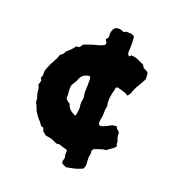

<svg xmlns="http://www.w3.org/2000/svg" viewBox="-116 -647 723 798"><g transform="rotate(20 245.5 -248.0)"><path d="M451 -396Q446 -387 441.5 -378.5Q437 -370 432 -362Q427 -355 423.5 -347Q420 -339 416 -330Q415 -322 409 -315Q407 -310 401 -307Q395 -313 388 -315Q379 -318 370.5 -320.5Q362 -323 353 -325Q352 -325 348 -323Q346 -321 346 -319Q345 -313 343.5 -306.5Q342 -300 340 -294Q339 -290 338.5 -285Q338 -280 337 -275Q336 -262 336 -257.5Q336 -253 339 -238Q338 -231 336.5 -223Q335 -215 336 -207Q336 -200 335 -191.5Q334 -183 332 -175Q331 -171 331 -168Q331 -165 331 -161Q331 -152 340 -150Q353 -152 363.5 -158Q374 -164 386 -170Q394 -170 404 -173Q406 -169 407.5 -166Q409 -163 412 -161Q414 -159 417 -156.5Q420 -154 422 -150Q422 -144 423 -136L425 -124Q428 -121 428 -120Q430 -113 430 -106Q430 -99 434 -93Q431 -91 429.5 -88.5Q428 -86 425 -84Q418 -79 411 -74Q404 -69 397 -64Q384 -63 372.5 -59Q361 -55 350 -51Q347 -50 346 -48.5Q345 -47 344 -46Q340 -41 341.5 -36Q343 -31 342 -26Q339 -17 339 -7Q339 3 340 13Q343 28 334 41Q318 48 306 51.5Q294 55 265 60Q261 59 256.5 56.5Q252 54 247 52Q240 45 244 37Q245 33 245.5 30.5Q246 28 247 25Q244 12 244 8Q244 4 245 -6Q243 -10 239 -10Q231 -12 223 -14.5Q215 -17 207 -20Q203 -20 199.5 -19Q196 -18 191 -20Q185 -23 182 -24Q177 -27 171.5 -29Q166 -31 161 -32Q156 -33 151 -33.5Q146 -34 141 -35Q137 -38 133 -41.5Q129 -45 125 -48Q124 -52 123 -55Q122 -58 120 -62Q116 -64 112 -64.5Q108 -65 106 -70Q104 -73 102 -75.5Q100 -78 98 -81Q87 -92 78 -105Q69 -118 64 -133Q63 -140 57 -148Q56 -151 55 -153.5Q54 -156 55 -159Q55 -168 51.5 -176.5Q48 -185 47 -194L46 -209Q45 -209 44.5 -213Q44 -217 43 -217Q40 -219 40 -222Q40 -229 43 -233Q44 -236 44 -238.5Q44 -241 45 -244Q43 -248 40 -251Q39 -255 41 -258Q43 -261 44 -265V-278Q44 -286 46 -292Q48 -298 51 -305Q57 -321 67 -337Q69 -343 73 -349Q77 -355 78 -361Q79 -366 81.5 -369Q84 -372 87 -375Q92 -377 95 -382Q98 -387 100 -392Q110 -400 118.5 -408.5Q127 -417 133 -427H144Q149 -429 151.5 -434.5Q154 -440 159 -444Q173 -449 188.5 -454.5Q204 -460 220 -463Q225 -465 230 -467Q235 -469 240 -471Q249 -477 245 -485L238 -496Q240 -498 242.5 -501.5Q245 -505 247 -508V-529Q249 -543 259 -553Q277 -561 297 -550Q300 -551 308 -555Q325 -555 329 -554.5Q333 -554 343 -549Q345 -545 345 -542Q346 -531 346.5 -519Q347 -507 346 -494Q344 -481 347 -470Q347 -468 354 -462Q359 -467 361 -470Q378 -469 388 -465Q398 -461 420 -450Q422 -446 428 -437Q433 -436 437.5 -433Q442 -430 447 -428Q447 -426 448.5 -424.5Q450 -423 450 -421Q451 -415 451 -408.5Q451 -402 451 -396ZM235 -236Q235 -242 233.5 -248Q232 -254 232 -260Q233 -274 233 -289Q233 -304 233 -317Q233 -326 227 -330Q222 -329 216.5 -327.5Q211 -326 206 -324Q193 -316 187 -301Q185 -293 180 -285.5Q175 -278 170 -270Q169 -268 169 -265Q169 -262 168 -260Q167 -248 168.5 -236.5Q170 -225 169 -213Q169 -207 174 -204Q182 -196 189 -193Q190 -191 190.5 -189.5Q191 -188 191 -186Q194 -179 199 -173Q204 -167 213 -162Q218 -161 223 -155Q228 -155 230 -160Q232 -171 233.5 -182.5Q235 -194 232 -206V-214Q232 -219 233.5 -225Q235 -231 235 -236Z"/></g></svg>

Font: Daruma Drop One
Style: Regular
Weight: 400
Designer: Maniackers Design
Version: Version 1.000